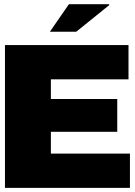

<svg xmlns="http://www.w3.org/2000/svg" viewBox="-20 -905 650 925"><path d="M347.2 -752H220.2L312 -884.8H504.9L506.8 -880.9ZM3.9 0V-688H599.1V-522.9H225.1V-428.2H544.9V-270H225.1V-165H606V0Z"/></svg>

Font: Archivo-RBTV
Style: Regular
Weight: 500
Designer: Hector Gatti
Foundry: Hector Gatti
Version: ""